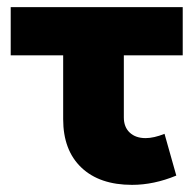

<svg xmlns="http://www.w3.org/2000/svg" viewBox="-20 -510 547 538"><path d="M350 8Q259 8 208 -40.5Q157 -89 157 -176V-355H10V-490H492V-355H327V-181Q327 -154 343.5 -138.5Q360 -123 388 -123Q411 -123 441 -135L474 -18Q411 8 350 8Z"/></svg>

Font: Cantarell Extra Bold
Style: Regular
Weight: 800
Designer: Dave Crossland, Nikolaus Waxweiler, Florian Fecher, Jacques Le Bailly, Eben Sorkin, Alexei Vanyashin, Alexios Zavras, Em
Version: Version 0.303